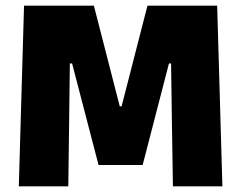

<svg xmlns="http://www.w3.org/2000/svg" viewBox="-20 -659 853 679"><path d="M46.5 0 65 -639H312L403.5 -283H410L501.5 -639H748L766.5 0H591.5L588.5 -189.5L585 -434.5H577.5L484.5 -75.5H328.5L235 -434.5H227L224 -189L221.5 0Z"/></svg>

Font: Anek Bangla ExtraBold
Style: Regular
Weight: 800
Designer: Sulekha Rajkumar (Bangla), Yesha Goshar (Latin)
Foundry: Ek Type
Version: Version 1.003